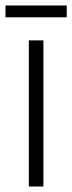

<svg xmlns="http://www.w3.org/2000/svg" viewBox="-37 -679 263 699"><path d="M121 0H68V-532H121ZM206 -659V-616H-17V-659Z"/></svg>

Font: Noto Sans Khmer ExtraCondensed Light
Style: Regular
Weight: 300
Width: 2
Designer: Danh Hong and the Monotype Design Team
Foundry: Monotype Imaging Inc.
Version: Version 2.004; ttfautohint (v1.8.4.7-5d5b)